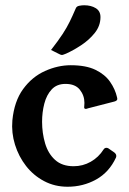

<svg xmlns="http://www.w3.org/2000/svg" viewBox="-20 -699 492 730"><path d="M415 -119Q422 -113 422 -107Q422 -106 422 -104Q422 -102 421 -100Q395 -44 345.5 -16.5Q296 11 237 11Q188 11 147.5 -10.5Q107 -32 79 -68Q51 -104 37 -149Q23 -194 27 -241Q34 -314 68 -360.5Q102 -407 151 -429Q200 -451 249 -451Q307 -451 343 -433.5Q379 -416 398.5 -388Q418 -360 425 -329Q426 -326 426 -323Q426 -316 415 -313L314 -287Q310 -285 306 -285Q300 -285 300 -291Q300 -295 300.5 -298.5Q301 -302 301 -308Q301 -336 283.5 -358Q266 -380 229 -380Q196 -380 176.5 -359Q157 -338 148.5 -305Q140 -272 140 -236Q140 -193 151.5 -154Q163 -115 189.5 -91Q216 -67 260 -67Q295 -67 325 -84Q355 -101 374 -131Q378 -137 385 -137Q388 -137 392 -135ZM174 -509Q202 -545 218 -569.5Q234 -594 245 -616.5Q256 -639 268 -667Q271 -675 281 -677Q291 -679 300 -679Q326 -679 344 -668Q362 -657 362 -634Q362 -601 340.5 -574Q319 -547 288.5 -527Q258 -507 231 -495Q227 -494 223 -492Q219 -490 215 -490Q212 -490 206 -493Z"/></svg>

Font: Young Serif
Style: Regular
Weight: 400
Designer: Bastien Sozeau
Foundry: NBR — Bastien Sozeau
Version: Version 3.004; ttfautohint (v1.8.4.7-5d5b);gftools[0.9.33]